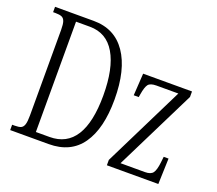

<svg xmlns="http://www.w3.org/2000/svg" viewBox="-119 -880 1183 1045"><g transform="rotate(20 472.0 -357.0)"><path d="M32 -31H47Q71 -31 83 -36.5Q95 -42 100.5 -59Q106 -76 106 -111V-607Q106 -640 100.5 -656Q95 -672 82.5 -677.5Q70 -683 46 -683H32V-714H256Q378 -714 443.5 -618.5Q509 -523 509 -350Q509 -182 445.5 -91Q382 0 255 0H32ZM246 -38Q345 -38 394.5 -116.5Q444 -195 444 -350Q444 -507 394 -592Q344 -677 247 -677H167V-38ZM592 -31 824 -500H697Q662 -500 650 -484.5Q638 -469 631 -426L628 -408H599L607 -536H890V-504L658 -36H800Q833 -36 845.5 -53Q858 -70 863 -114L867 -149H895L890 0H592Z"/></g></svg>

Font: Noto Serif CondLight
Style: Regular
Weight: 300
Width: 3
Designer: Monotype Design Team
Foundry: Monotype Imaging Inc.
Version: Version 1.001